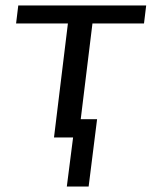

<svg xmlns="http://www.w3.org/2000/svg" viewBox="-20 -504 556 704"><path d="M305 180 336 -67H276L319 -418H508L516 -484H47L39 -418H229L178 0H248L225 180Z"/></svg>

Font: Gamestation Display
Style: Italic
Weight: 400
Designer: Jonas Hecksher
Foundry: Jonas Hecksher, Playtypeª, e-types AS
Version: Version 1.003